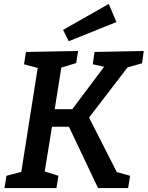

<svg xmlns="http://www.w3.org/2000/svg" viewBox="-20 -963 756 983"><path d="M279 -63 269 0H3L13 -63L89 -83L173 -615L103 -634L113 -697L380 -702L370 -640L294 -617L260 -404H350L513 -621L455 -634L464 -697L716 -702L707 -639L633 -618L436 -361L578 -82L646 -63L636 0H482L333 -314H246L209 -85ZM332 -752 303 -810 537 -943 576 -850Z"/></svg>

Font: Bitter SemiBold
Style: Italic
Weight: 600
Italic angle: -9°
Designer: Sol Matas, and Bitter project Authors
Foundry: Sol Matas
Version: Version 2.001